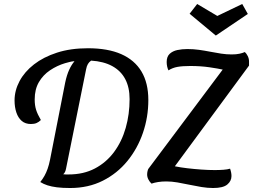

<svg xmlns="http://www.w3.org/2000/svg" viewBox="-20 -921 1269 963"><path d="M332 22Q293 22 265.5 18.5Q238 15 218 8.5Q198 2 182 -8Q194 -23 203 -39Q212 -55 219 -75Q226 -95 231 -120L307 -507Q315 -545 327 -571Q339 -597 353 -613L352 -614Q340 -613 328.5 -610Q317 -607 306 -604Q266 -592 231 -568.5Q196 -545 175 -509Q154 -473 154 -422Q154 -393 161 -370.5Q168 -348 185 -319Q175 -309 163.5 -304Q152 -299 135 -299Q107 -299 89 -314.5Q71 -330 62 -357Q53 -384 53 -417Q53 -467 78 -514Q103 -561 150.5 -598Q198 -635 266 -657Q334 -679 421 -679Q521 -679 588 -649.5Q655 -620 689.5 -562.5Q724 -505 724 -419Q724 -334 697 -255Q670 -176 619 -113.5Q568 -51 495.5 -14.5Q423 22 332 22ZM324 -46Q399 -46 456 -76Q513 -106 552 -158.5Q591 -211 610.5 -279.5Q630 -348 630 -424Q630 -483 608 -524.5Q586 -566 543 -589.5Q500 -613 437 -617Q427 -610 421 -600Q415 -590 412 -574L311 -74Q309 -64 305.5 -57.5Q302 -51 297 -47Q303 -46 310 -46Q317 -46 324 -46ZM1049 22Q1021 22 990.5 17Q960 12 929.5 5.5Q899 -1 870 -6Q841 -11 814 -11Q792 -11 773 -8Q754 -5 740 0Q731 -8 724.5 -20.5Q718 -33 718 -46Q718 -54 720 -62.5Q722 -71 724 -74L1097 -572Q1075 -577 1031 -583.5Q987 -590 934 -590Q895 -590 870 -585.5Q845 -581 825 -568Q821 -576 818.5 -587Q816 -598 816 -610Q816 -637 831 -651Q846 -665 869.5 -670Q893 -675 920 -675Q950 -675 978.5 -671Q1007 -667 1035 -661.5Q1063 -656 1089.5 -652Q1116 -648 1142 -648Q1165 -648 1181 -651.5Q1197 -655 1208 -660Q1216 -653 1222.5 -640Q1229 -627 1229 -613Q1229 -608 1229 -601.5Q1229 -595 1229 -592L857 -87Q886 -81 920.5 -77Q955 -73 990.5 -70.5Q1026 -68 1057 -68Q1080 -68 1100.5 -69.5Q1121 -71 1134 -75Q1141 -55 1141 -38Q1141 -13 1120 4.5Q1099 22 1049 22ZM1062 -743 931 -852 969 -901 1070 -841 1195 -901 1223 -851 1063 -743Z"/></svg>

Font: Sansita Swashed Light
Style: Regular
Weight: 300
Designer: Pablo Cosgaya
Foundry: Omnibus-Type
Version: Version 1.003